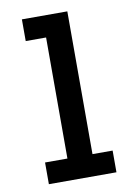

<svg xmlns="http://www.w3.org/2000/svg" viewBox="-84 -790 599 845"><g transform="rotate(-10 216.0 -367.5)"><path d="M65 0H367V-97H277V-735H74V-638H165V-97H65Z"/></g></svg>

Font: Iosevka Sparkle Semibold
Style: Regular
Weight: 600
Designer: Belleve Invis
Foundry: Belleve Invis
Version: Version 4.5.0; ttfautohint (v1.8.3)